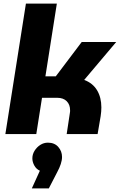

<svg xmlns="http://www.w3.org/2000/svg" viewBox="-20 -750 670 1074"><path d="M10 0 125 -730H298L234 -323H292L437 -515H630L451 -303Q499 -285 523 -245Q547 -205 547 -149Q547 -138 546 -125.5Q545 -113 543 -100L526 0H353L371 -119Q372 -123 372 -127Q372 -131 372 -134Q372 -165 353 -184Q334 -203 300 -203H215L183 0ZM158 304 203 205Q183 196 172 176Q161 156 161 136Q161 113 173.5 93Q186 73 205.5 60.5Q225 48 248 48Q285 48 306 72Q327 96 327 128Q327 146 320 167.5Q313 189 300 213L253 304Z"/></svg>

Font: MuseoModerno Thin ExtraBold
Style: Italic
Weight: 800
Italic angle: -9°
Version: Version 1.003